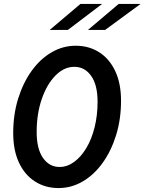

<svg xmlns="http://www.w3.org/2000/svg" viewBox="-20 -943 733 974"><path d="M277 11Q210 11 158 -22Q106 -55 76.5 -117.5Q47 -180 47 -268Q47 -362 72 -442.5Q97 -523 140.5 -583.5Q184 -644 241.5 -677.5Q299 -711 364 -711Q431 -711 483 -678Q535 -645 564.5 -582.5Q594 -520 594 -432Q594 -338 569 -257.5Q544 -177 500.5 -116.5Q457 -56 399.5 -22.5Q342 11 277 11ZM282 -96Q321 -96 356 -121.5Q391 -147 418 -192Q445 -237 460 -297.5Q475 -358 475 -427Q475 -512 442.5 -558Q410 -604 357 -604Q305 -604 261.5 -560Q218 -516 192 -441Q166 -366 166 -273Q166 -188 198 -142Q230 -96 282 -96ZM232 -791 388 -923H498L324 -791ZM426 -791 582 -923H693L513 -791Z"/></svg>

Font: Red Hat Mono Medium
Style: Italic
Weight: 500
Italic angle: -12°
Monospace: yes
Designer: Pentagram, MCKL
Foundry: Pentagram, MCKL
Version: Version 1.023; ttfautohint (v1.8.3)